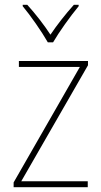

<svg xmlns="http://www.w3.org/2000/svg" viewBox="-20 -783 423 803"><path d="M180 -606H202C227 -649 274 -715 309 -757V-763H289C253 -723 218 -678 191 -638C165 -678 127 -727 94 -763H75V-757C107 -719 155 -650 180 -606ZM347 0V-25H69L348 -510V-528H59V-503H314L37 -20V0Z"/></svg>

Font: Noto Sans Thai Looped SemiCondensed Thin
Style: Regular
Weight: 100
Width: 4
Designer: Sasikarn Vongin, Ben Mitchell
Foundry: The Fontpad Ltd
Version: Version 1.001